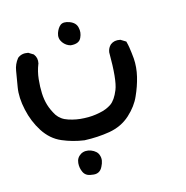

<svg xmlns="http://www.w3.org/2000/svg" viewBox="-65 -248 630 649"><g transform="rotate(-10 250.0 77.0)"><path d="M199.7 337.9Q178.2 337.9 169.4 322.3Q161.1 308.1 161.1 291Q161.1 281.7 164.8 274.4Q168.5 267.1 175.8 261.7Q190.4 251.5 210.9 256.8Q221.2 259.8 228.3 265.4Q235.4 271 238.3 279.3Q241.7 287.6 241 296.9Q240.2 306.2 235.8 316.9Q226.6 341.3 199.7 337.9ZM194.8 218.8Q155.3 216.8 118.2 204.6Q80.6 192.4 53.7 157.7Q27.8 124 14.6 81.5Q1 38.6 3.9 2.9Q6.8 -31.7 8.3 -52.7Q9.8 -75.2 22.5 -94.2L22.9 -94.7L23.4 -95.2Q37.1 -107.9 58.1 -105.5H59.1L60.1 -105L75.7 -97.2L76.7 -96.7L77.6 -95.7Q89.4 -83 86.9 -64V-63.5L86.4 -62.5Q79.1 -38.1 78.6 -11.7Q78.1 15.1 81.1 37.6Q84 60.1 91.6 78.9Q99.1 97.7 113.3 116.7Q120.6 125.5 130.4 131.3Q140.1 137.2 153.3 140.1Q180.2 146.5 208 145Q222.2 144.5 235.4 142.3Q248.5 140.1 261.2 136.2Q273.4 132.8 283.4 127.7Q293.5 122.6 301.3 116.2Q317.4 103 327.6 69.8Q337.9 36.6 329.1 -59.1V-59.6V-60.1Q330.1 -74.7 339.4 -85L339.8 -85.4Q352.5 -97.2 372.6 -94.7H373.5L374.5 -94.2L390.1 -86.4L392.6 -85L393.1 -83Q396.5 -73.7 398.9 -64.2Q401.4 -54.7 403.3 -44.9Q405.3 -35.2 407.2 -24.9Q412.1 5.9 407.2 38.6Q402.3 70.8 391.1 102.5Q380.4 134.8 353 164.6Q325.2 194.8 282.7 206.1Q241.2 216.8 195.8 218.8H195.3ZM205.1 -105.5Q189.5 -107.9 177.7 -121.1Q165.5 -135.3 169.9 -153.8Q174.3 -170.9 183.6 -179.7Q193.8 -189 215.3 -183.1Q237.3 -176.8 242.2 -158.7Q247.6 -142.6 241.2 -125Q234.9 -105.5 206.1 -105.5H205.6Z"/></g></svg>

Font: NaikaiFont
Style: SemiBold
Weight: 600
Version: Version 1.89